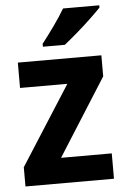

<svg xmlns="http://www.w3.org/2000/svg" viewBox="-54 -805 549 845"><g transform="rotate(-5 220.5 -383.0)"><path d="M415 0H24V-85L247 -434H38V-546H407V-453L191 -112H415ZM417 -756Q400 -738 370 -709.5Q340 -681 307.5 -653Q275 -625 251 -606H154V-619Q179 -651 208 -691.5Q237 -732 257 -766H417Z"/></g></svg>

Font: Noto Sans Armenian SemiCondensed
Style: Bold
Weight: 700
Width: 4
Designer: Monotype Design Team
Foundry: Monotype Imaging Inc.
Version: Version 2.008; ttfautohint (v1.8.4.7-5d5b)